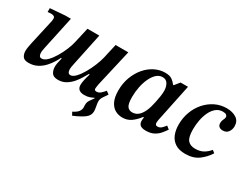

<svg xmlns="http://www.w3.org/2000/svg" viewBox="-75 -923 1995 1571"><g transform="rotate(30 922.5 -137.0)"><path d="M650 206 634 177Q668 160 682.5 142.5Q697 125 698 102Q698 99 697.5 93Q697 87 697 81Q697 65 699.5 54Q702 43 711.5 29Q721 15 739 -10L736 -13Q719 -4 698.5 3Q678 10 651 10Q583 10 583 -48Q583 -67 589 -95Q595 -123 606 -158H598Q588 -142 572 -114Q556 -86 532 -57.5Q508 -29 475.5 -9.5Q443 10 402 10Q358 10 342.5 -14.5Q327 -39 327 -71Q327 -88 330.5 -106Q334 -124 342 -158H335Q327 -141 310 -113Q293 -85 267 -56.5Q241 -28 205.5 -9Q170 10 123 10Q82 10 68 -12Q54 -34 54 -62Q54 -82 58 -103.5Q62 -125 64 -135L112 -350Q116 -366 118.5 -379Q121 -392 121 -405Q121 -421 110 -426Q99 -431 89 -431Q78 -431 70 -430.5Q62 -430 52 -429V-465L192 -476H245L178 -163Q174 -143 172.5 -133Q171 -123 171 -115Q171 -97 177.5 -85.5Q184 -74 199 -74Q225 -74 252 -101Q279 -128 303.5 -169Q328 -210 346 -254Q364 -298 371 -332L403 -473H515L450 -163Q446 -143 444.5 -133Q443 -123 443 -115Q443 -97 449.5 -85.5Q456 -74 471 -74Q494 -74 520 -101.5Q546 -129 570 -171Q594 -213 612 -257.5Q630 -302 638 -336L669 -473H789L709 -125Q708 -118 705.5 -104.5Q703 -91 703 -82Q703 -64 723 -64Q746 -64 763.5 -80.5Q781 -97 794 -113L822 -93Q801 -64 789 -44Q777 -24 777 -3Q777 13 782.5 40.5Q788 68 788 86Q788 125 752.5 151.5Q717 178 650 206Z M1012 14Q975 14 944 -3Q913 -20 893.5 -59Q874 -98 874 -163Q874 -232 896 -290Q918 -348 954.5 -390.5Q991 -433 1038 -456.5Q1085 -480 1135 -480Q1179 -480 1201.5 -463.5Q1224 -447 1239 -426H1245L1283 -473H1353L1281 -127Q1281 -127 1278.5 -114.5Q1276 -102 1276 -91Q1276 -81 1280.5 -73.5Q1285 -66 1299 -66Q1321 -66 1337 -82Q1353 -98 1364 -113L1392 -91Q1377 -68 1357 -44.5Q1337 -21 1307 -5Q1277 11 1232 11Q1198 11 1180.5 -1.5Q1163 -14 1163 -45Q1163 -52 1164 -60Q1165 -68 1166 -76H1159Q1126 -33 1091.5 -9.5Q1057 14 1012 14ZM1061 -63Q1102 -63 1130 -95.5Q1158 -128 1174 -185Q1180 -206 1186 -234.5Q1192 -263 1196.5 -292Q1201 -321 1201 -345Q1201 -383 1185 -410.5Q1169 -438 1135 -438Q1103 -438 1078 -415Q1053 -392 1035 -353.5Q1017 -315 1007.5 -268Q998 -221 998 -172Q998 -108 1014.5 -85.5Q1031 -63 1061 -63Z M1606 14Q1547 14 1510.5 -10Q1474 -34 1457.5 -75Q1441 -116 1441 -168Q1441 -232 1462 -288.5Q1483 -345 1521 -388Q1559 -431 1609 -455.5Q1659 -480 1717 -480Q1772 -480 1808.5 -456Q1845 -432 1845 -383Q1845 -353 1828 -329Q1811 -305 1777 -305Q1755 -305 1742 -316Q1729 -327 1729 -349Q1729 -369 1737.5 -385Q1746 -401 1746 -413Q1746 -424 1736 -432Q1726 -440 1703 -440Q1667 -440 1640.5 -418.5Q1614 -397 1596.5 -361Q1579 -325 1570.5 -281.5Q1562 -238 1562 -193Q1562 -118 1585.5 -90.5Q1609 -63 1656 -63Q1702 -63 1733.5 -81.5Q1765 -100 1787 -128L1811 -109Q1780 -59 1731 -22.5Q1682 14 1606 14Z"/></g></svg>

Font: STIX Two Text SemiBold
Style: Italic
Weight: 600
Italic angle: -12°
Designer: Ross Mills, John Hudson & Paul Hanslow, Tiro Typeworks Ltd; with prior portions MicroPress Inc. and Coen Hoffman, Elsevi
Foundry: Tiro Typeworks Ltd
Version: Version 2.13 b171